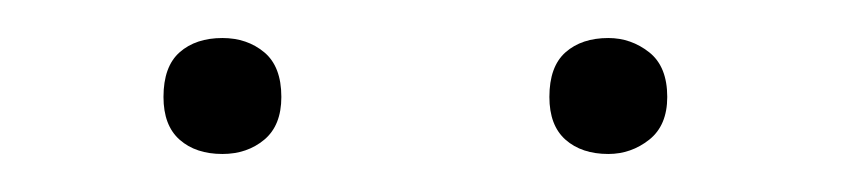

<svg xmlns="http://www.w3.org/2000/svg" viewBox="-20 -736 456 101"><path d="M97 -655Q83 -655 74.5 -662.5Q66 -670 66 -685Q66 -701 74.5 -708.5Q83 -716 97 -716Q110 -716 119 -708.5Q128 -701 128 -685Q128 -670 119 -662.5Q110 -655 97 -655ZM300 -655Q286 -655 277.5 -662.5Q269 -670 269 -685Q269 -701 277.5 -708.5Q286 -716 300 -716Q312 -716 321.5 -708.5Q331 -701 331 -685Q331 -670 321.5 -662.5Q312 -655 300 -655Z"/></svg>

Font: Encode Sans Narrow
Style: Thin
Weight: 250
Designer: Pablo Impallari, Andres Torresi
Foundry: Pablo Impallari, Andres Torresi
Version: Version 1.000; ttfautohint (v1.00) -l 8 -r 50 -G 200 -x 14 -